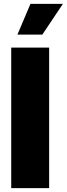

<svg xmlns="http://www.w3.org/2000/svg" viewBox="-20 -974 346 994"><path d="M234.4 -727.5V0H38.1V-727.5ZM70.3 -794.9 137.7 -954.1H305.7L199.2 -794.9Z"/></svg>

Font: Inter Tight Black
Style: Regular
Weight: 900
Designer: Rasmus Andersson
Foundry: rsms
Version: Version 3.004; ttfautohint (v1.8.4.7-5d5b)